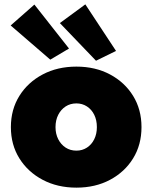

<svg xmlns="http://www.w3.org/2000/svg" viewBox="-20 -852 700 882"><path d="M331 10Q244 10 176 -26Q108 -62 69 -124.5Q30 -187 30 -268Q30 -349 69 -411.5Q108 -474 176 -510Q244 -546 331 -546Q418 -546 485.5 -510Q553 -474 591.5 -411.5Q630 -349 630 -268Q630 -187 591.5 -124.5Q553 -62 485.5 -26Q418 10 331 10ZM331 -160Q358 -160 379.5 -174Q401 -188 413 -212.5Q425 -237 425 -268Q425 -300 413 -324.5Q401 -349 379.5 -363Q358 -377 331 -377Q303 -377 281.5 -363Q260 -349 247.5 -324.5Q235 -300 235 -268Q235 -237 247.5 -212.5Q260 -188 281.5 -174Q303 -160 331 -160ZM421 -573 255 -746 372 -832 513 -618ZM211 -578 29 -735 138 -831 297 -629Z"/></svg>

Font: Lexend Deca Black
Style: Regular
Weight: 900
Designer: Bonnie Shaver-Troup, Thomas Jockin
Foundry: Lexend
Version: Version 1.007